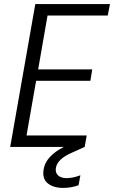

<svg xmlns="http://www.w3.org/2000/svg" viewBox="-20 -720 559 941"><path d="M519 -700 508 -644H213L167 -380H432L423 -324H157L110 -56H405L395 0L331 29Q262 59 254 102Q250 126 264.5 139.5Q279 153 307 153Q337 153 374 139L365 188Q328 201 290 201Q242 201 214 178.5Q186 156 194 109Q205 45 293 0H30L153 -700Z"/></svg>

Font: Poppins Light
Style: Italic
Weight: 300
Italic angle: -10°
Designer: Ninad Kale (Devanagari), Jonny Pinhorn (Latin)
Foundry: Indian Type Foundry
Version: Version 3.200;PS 1.000;hotconv 16.6.54;makeotf.lib2.5.65590